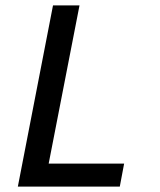

<svg xmlns="http://www.w3.org/2000/svg" viewBox="-20 -690 590 710"><path d="M46 0 176 -670H274L160 -85H439L423 0Z"/></svg>

Font: Lode Dark Term
Style: Bold Italic
Weight: 700
Italic angle: -11°
Monospace: yes
Designer: Belleve Invis
Foundry: Belleve Invis
Version: Version 29.2.0